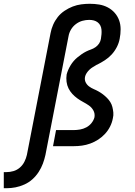

<svg xmlns="http://www.w3.org/2000/svg" viewBox="-141 -772 711 1014"><path d="M-121 222V137H-107Q-88 137 -69.5 131.5Q-51 126 -36 113Q-21 100 -12 82Q-3 64 1 46L126 -597Q130 -619 139.5 -641Q149 -663 164 -682Q179 -701 200 -715Q221 -729 243 -737.5Q265 -746 288 -749Q311 -752 333 -752Q359 -752 383 -748Q407 -744 428 -733Q449 -722 464.5 -704.5Q480 -687 488 -665Q496 -643 496 -617.5Q496 -592 491 -567Q487 -545 476 -523.5Q465 -502 449 -484.5Q433 -467 413 -454Q393 -441 371 -430H370Q360 -424 350 -418Q340 -412 331.5 -404Q323 -396 316.5 -386Q310 -376 308 -366Q305 -350 311.5 -337Q318 -324 329.5 -315.5Q341 -307 354 -301.5Q367 -296 379.5 -289Q392 -282 403 -273.5Q414 -265 424 -255Q434 -245 441.5 -233Q449 -221 452.5 -207Q456 -193 457.5 -178Q459 -163 455 -147Q451 -125 440.5 -104Q430 -83 414 -65.5Q398 -48 378 -35Q358 -22 336 -14Q314 -6 292 -3Q270 0 249 0H139L155 -85H248Q264 -85 281.5 -88Q299 -91 315 -99.5Q331 -108 342.5 -122.5Q354 -137 358 -153Q361 -173 352 -189Q343 -205 328.5 -215Q314 -225 298 -233.5Q282 -242 267.5 -252.5Q253 -263 241 -276Q229 -289 221 -305Q213 -321 210.5 -340Q208 -359 211 -379Q214 -391 219.5 -403.5Q225 -416 232 -427.5Q239 -439 248 -449.5Q257 -460 268 -469Q279 -478 290.5 -486Q302 -494 314 -500Q326 -506 339 -510.5Q352 -515 363.5 -523Q375 -531 382.5 -542.5Q390 -554 392 -567Q394 -579 395 -591Q396 -603 395 -615Q394 -627 389 -637Q384 -647 375 -654Q366 -661 354.5 -664Q343 -667 330 -667Q312 -667 294 -662Q276 -657 260 -645Q244 -633 234 -616Q224 -599 221 -581L99 46Q94 69 85.5 92Q77 115 63 136.5Q49 158 30 175Q11 192 -12.5 202.5Q-36 213 -59.5 217.5Q-83 222 -106 222Z"/></svg>

Font: Lode Dark Term
Style: Bold Italic
Weight: 700
Italic angle: -11°
Monospace: yes
Designer: Belleve Invis
Foundry: Belleve Invis
Version: Version 29.2.0